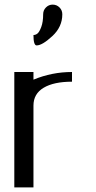

<svg xmlns="http://www.w3.org/2000/svg" viewBox="-20 -812 415 832"><path d="M250 -750Q250 -695.3 206.5 -655.3Q163.1 -615.2 138.7 -615.2Q125 -615.2 125 -660.2Q133.8 -660.2 142.1 -666.5Q150.4 -672.9 158.7 -694.8Q167 -716.8 167 -750Q167 -767.6 179.2 -779.8Q191.4 -792 208 -792Q225.6 -792 237.8 -779.8Q250 -767.6 250 -750ZM292 -500V-458Q212.9 -458 168.9 -431.6Q125 -405.3 125 -354.5V0H42V-500H125V-466.8Q205.1 -500 292 -500Z"/></svg>

Font: okolaks
Style: Regular
Weight: 500
Version: Version 000.6.0